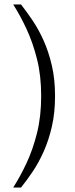

<svg xmlns="http://www.w3.org/2000/svg" viewBox="-20 -717 336 858"><path d="M164 -288Q164 -379 145.5 -452.5Q127 -526 99 -586.5Q71 -647 39 -697H74Q99 -665 126 -625Q153 -585 175.5 -534.5Q198 -484 212 -423Q226 -362 226 -288ZM39 121Q71 71 99 11Q127 -49 145.5 -123Q164 -197 164 -288H226Q226 -214 212 -152.5Q198 -91 175.5 -40.5Q153 10 126 50Q99 90 74 121Z"/></svg>

Font: Montagu Slab 144pt Light
Style: Regular
Weight: 300
Designer: Florian Karsten
Foundry: Florian Karsten
Version: Version 1.000